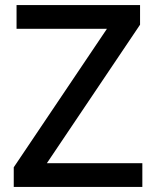

<svg xmlns="http://www.w3.org/2000/svg" viewBox="-20 -734 614 754"><path d="M539 0H34V-77L400 -621H45V-714H530V-637L164 -93H539Z"/></svg>

Font: Noto Sans Telugu Medium
Style: Regular
Weight: 500
Designer: Jelle Bosma - Monotype Design Team
Foundry: Monotype Imaging Inc.
Version: Version 2.005; ttfautohint (v1.8.4.7-5d5b)